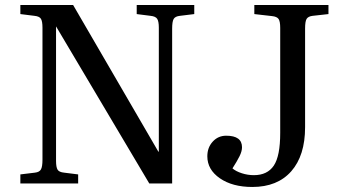

<svg xmlns="http://www.w3.org/2000/svg" viewBox="-20 -730 1362 764"><path d="M61 0V-36L119 -43Q137 -45 143 -56Q149 -67 149 -94V-620Q149 -645 143 -655Q137 -665 117 -667L61 -674V-710H271L611 -125L612 -130V-620Q612 -645 605.5 -655Q599 -665 579 -667L524 -674V-710H753V-674L696 -667Q677 -665 671 -654.5Q665 -644 665 -616V0H574L203 -625V-619V-90Q203 -65 209 -55Q215 -45 235 -43L291 -36V0ZM984 14Q905 14 855 -20.5Q805 -55 805 -108Q805 -143 826.5 -166.5Q848 -190 880 -190Q943 -190 943 -144Q943 -128 933 -108Q923 -88 905 -60Q919 -48 942.5 -40.5Q966 -33 990 -33Q1044 -33 1069.5 -71Q1095 -109 1095 -201V-619Q1095 -645 1088.5 -654.5Q1082 -664 1062 -666L992 -674V-710H1287V-674L1224 -667Q1207 -665 1200.5 -655.5Q1194 -646 1194 -616V-224Q1194 -111 1139 -48.5Q1084 14 984 14Z"/></svg>

Font: Literata 36pt
Style: Regular
Weight: 400
Designer: Latin by Veronika Burian and Jose Scaglione. Greek by Irene Vlachou. Cyrillic by Vera Evstafieva.
Foundry: TypeTogether
Version: Version 3.002